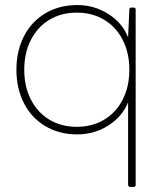

<svg xmlns="http://www.w3.org/2000/svg" viewBox="-20 -522 645 760"><path d="M496 218Q488 218 487 210V-117Q464 -60 408.5 -25Q353 10 286 10Q214 10 159 -23Q104 -56 74.5 -114Q45 -172 45 -246Q45 -320 74.5 -378Q104 -436 159 -469Q214 -502 286 -502Q353 -502 409 -466.5Q465 -431 487 -374L492 -484Q492 -492 500 -492H509Q517 -492 517 -484V210Q517 218 509 218ZM492 -246Q492 -313 465.5 -364.5Q439 -416 392 -444Q345 -472 284 -472Q223 -472 176 -444Q129 -416 102.5 -364.5Q76 -313 76 -246Q76 -179 102.5 -127.5Q129 -76 176 -48Q223 -20 284 -20Q345 -20 392 -48Q439 -76 465.5 -127.5Q492 -179 492 -246Z"/></svg>

Font: LINE Seed Sans KR Thin
Style: Regular
Weight: 250
Designer: LINE BX Design & Sandoll Inc & Dalton Maag Ltd
Foundry: Sandoll Inc.
Version: Version 1.000